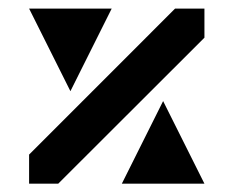

<svg xmlns="http://www.w3.org/2000/svg" viewBox="-20 -532 552 454"><path d="M48.8 -166.5 394 -511.7H463.4V-442.9L117.7 -97.7H48.8ZM48.8 -511.7H244.1L146.5 -316.4ZM365.7 -293 463.4 -97.7H268.1Z"/></svg>

Font: BabelStone Centaurian
Style: Regular
Weight: 400
Designer: Andrew West
Foundry: BabelStone
Version: Version 1.01 November 6, 2013